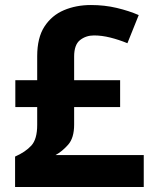

<svg xmlns="http://www.w3.org/2000/svg" viewBox="-20 -744 612 764"><path d="M342 -724Q396 -724 444.5 -712.5Q493 -701 532 -684L487 -572Q453 -586 419 -594.5Q385 -603 354 -603Q322 -603 298.5 -584.5Q275 -566 275 -519V-425H458V-318H275V-248Q275 -195 251 -168Q227 -141 201 -127H552V0H40V-121Q81 -139 104.5 -164.5Q128 -190 128 -247V-318H41V-425H128V-520Q128 -594 157 -638.5Q186 -683 234.5 -703.5Q283 -724 342 -724Z"/></svg>

Font: Noto Sans Bengali UI
Style: Bold
Weight: 700
Designer: Jelle Bosma - Monotype Design Team
Foundry: Monotype Imaging Inc.
Version: Version 2.003; ttfautohint (v1.8.4.7-5d5b)